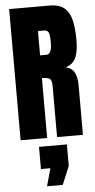

<svg xmlns="http://www.w3.org/2000/svg" viewBox="-72 -899 621 1253"><g transform="rotate(-5 238.5 -272.5)"><path d="M38.1 0V-859.4H301.8Q367.7 -859.4 401.4 -829.3Q435.1 -799.3 446.5 -745.4Q458 -691.4 458 -618.7Q458 -548.3 440.2 -506.3Q422.4 -464.4 373 -448.2Q413.6 -439.9 429.9 -408Q446.3 -376 446.3 -325.2V0H276.9V-336.4Q276.9 -374 261.5 -383.1Q246.1 -392.1 211.9 -392.1V0ZM212.9 -541H254.4Q290 -541 290 -618.7Q290 -668.9 282.2 -684.6Q274.4 -700.2 252.9 -700.2H212.9ZM183.6 314 215.8 198.7H153.8V53.2H336.4V194.3L286.6 314Z"/></g></svg>

Font: Anton SC
Style: Regular
Weight: 400
Designer: Vernon Adams
Foundry: Vernon Adams
Version: Version 2.116; ttfautohint (v1.8.4.7-5d5b)